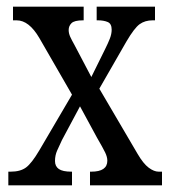

<svg xmlns="http://www.w3.org/2000/svg" viewBox="-20 -556 510 576"><path d="M5 0V-41H12Q41 -41 58 -53.5Q75 -66 98 -105L196 -272L98 -442Q67 -495 30 -495H19V-536H231V-495H229Q203 -495 194.5 -486.5Q186 -478 186 -466Q186 -456 190.5 -446Q195 -436 204 -420L254 -325L295 -408Q304 -426 309.5 -440Q315 -454 315 -467Q315 -485 303 -490Q291 -495 274 -495H270V-536H445V-495H438Q415 -495 399 -483.5Q383 -472 359 -431L278 -290L393 -94Q410 -65 426 -53Q442 -41 456 -41H466V0H250V-41H254Q302 -41 302 -74Q302 -85 295.5 -98.5Q289 -112 271 -143L220 -237L166 -136Q158 -119 151.5 -104.5Q145 -90 145 -73Q145 -57 156.5 -49Q168 -41 194 -41H196V0Z"/></svg>

Font: Noto Serif Bengali ExtraCondensed
Style: Regular
Weight: 400
Width: 2
Designer: Juan Bruce, Universal Thirst, Indian Type Foundry and the Monotype Design Team.
Foundry: Monotype Imaging Inc.
Version: Version 2.003; ttfautohint (v1.8.4.7-5d5b)